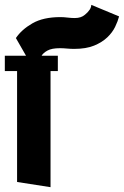

<svg xmlns="http://www.w3.org/2000/svg" viewBox="-21 -775 514 796"><path d="M331.1 -713.9Q357.4 -735.4 357.4 -754.9L472.7 -707Q467.8 -687.5 456.5 -664.1Q445.3 -640.6 423.8 -620.1Q402.3 -599.6 369.1 -585.9Q335.9 -572.3 286.1 -572.3Q272.5 -572.3 256.8 -573.7Q241.2 -575.2 227.5 -575.2Q193.4 -575.2 175.8 -565.4Q158.2 -555.7 151.4 -543.9H218.8V-480.5H188.5V1L49.8 -20.5V-480.5H-1V-543.9H86.9L44.9 -617.2Q68.4 -652.3 113.3 -678.2Q158.2 -704.1 229.5 -704.1Q243.2 -704.1 259.3 -702.1Q275.4 -700.2 289.1 -700.2Q315.4 -700.2 331.1 -713.9Z"/></svg>

Font: Shorif Bongobondhu ANSI V2
Style: Regular
Weight: 400
Designer: Shorif Uddin Shishir, Shorif art & Design, e-mail : shorifart@gmail.com, facebook : Shorif2001
Foundry: Lipighor Font Foundry
Version: Designed By Shorif Uddin Shishir | Build By Niladri Shekhar 